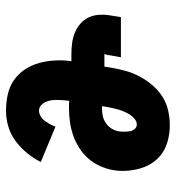

<svg xmlns="http://www.w3.org/2000/svg" viewBox="7 -585 586 640"><g transform="rotate(90 300.0 -265.0)"><path d="M349 8Q321 8 294.5 2Q268 -4 247 -18.5Q226 -33 211.5 -55Q197 -77 190 -102.5Q183 -128 181.5 -155Q180 -182 184 -210H160Q141 -210 123 -212.5Q105 -215 89 -221.5Q73 -228 59.5 -239.5Q46 -251 38.5 -266.5Q31 -282 29.5 -300.5Q28 -319 31 -337L37 -375H171L164 -337Q164 -334 163.5 -331.5Q163 -329 162 -327Q162 -326 161.5 -325Q161 -324 161 -323Q161 -323 161 -322.5Q161 -322 161 -322Q161 -322 161 -321.5Q161 -321 160 -321Q160 -321 160 -321Q160 -321 160 -321Q160 -321 159.5 -321Q159 -321 159 -321Q159 -320 159.5 -320Q160 -320 160 -320H202L206 -344Q210 -368 216.5 -391.5Q223 -415 235 -437.5Q247 -460 264 -480Q281 -500 302.5 -513.5Q324 -527 348.5 -532.5Q373 -538 397 -538Q421 -538 444.5 -532.5Q468 -527 487 -515Q506 -503 519.5 -484.5Q533 -466 540 -444Q547 -422 549 -397.5Q551 -373 547 -349Q543 -327 533.5 -305.5Q524 -284 508 -266Q492 -248 472 -235.5Q452 -223 430 -215.5Q408 -208 385.5 -205Q363 -202 341 -202Q335 -202 328.5 -202Q322 -202 316 -203Q315 -193 314 -182.5Q313 -172 313 -162Q313 -152 314.5 -142Q316 -132 320 -123.5Q324 -115 331.5 -108.5Q339 -102 349 -102Q358 -102 367.5 -107.5Q377 -113 383 -121.5Q389 -130 394 -139Q399 -148 402 -157L520 -108Q508 -84 490 -62Q472 -40 449.5 -23.5Q427 -7 401 0.5Q375 8 349 8ZM341 -312Q353 -312 366 -314.5Q379 -317 390.5 -325Q402 -333 409 -344.5Q416 -356 418 -369Q419 -378 419 -387Q419 -396 417.5 -405Q416 -414 410 -421Q404 -428 395 -428Q385 -428 376 -420.5Q367 -413 361.5 -404Q356 -395 352 -385.5Q348 -376 345 -366Q342 -356 340 -346Q338 -336 336 -326L334 -312Q336 -312 337.5 -312Q339 -312 341 -312Z"/></g></svg>

Font: Iosevka Slab XBdEx
Style: Italic
Weight: 800
Width: 7
Italic angle: -9°
Monospace: yes
Designer: Belleve Invis
Foundry: Belleve Invis
Version: Version 11.1.1; ttfautohint (v1.8.3)